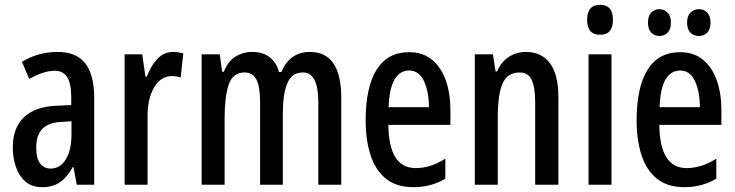

<svg xmlns="http://www.w3.org/2000/svg" viewBox="-20 -765 3044 795"><path d="M218 -550Q297 -550 333.5 -502Q370 -454 370 -362V0H298L284 -74H282Q259 -32 229 -11Q199 10 155 10Q112 10 85.5 -13Q59 -36 46 -73.5Q33 -111 33 -154Q33 -236 79 -279.5Q125 -323 211 -327L275 -330V-363Q275 -418 258.5 -445Q242 -472 206 -472Q161 -472 101 -438L71 -509Q138 -550 218 -550ZM231 -260Q130 -255 130 -155Q130 -109 146 -88Q162 -67 190 -67Q229 -67 252.5 -105Q276 -143 276 -210V-263Z M697 -550Q706 -550 716.5 -548.5Q727 -547 739 -544L728 -444Q720 -447 710.5 -448.5Q701 -450 692 -450Q645 -450 617.5 -402Q590 -354 591 -280V0H496V-540H569L582 -448H588Q605 -493 632 -521.5Q659 -550 697 -550Z M1263 -550Q1393 -550 1393 -360V0H1298V-338Q1298 -404 1282 -434.5Q1266 -465 1234 -465Q1189 -465 1170 -421Q1151 -377 1151 -291V0H1057V-341Q1057 -407 1041.5 -436Q1026 -465 993 -465Q943 -465 926.5 -413.5Q910 -362 910 -275V0H815V-540H890L900 -468H907Q923 -510 954 -530Q985 -550 1024 -550Q1070 -550 1098 -527Q1126 -504 1135 -467H1145Q1180 -550 1263 -550Z M1674 -549Q1731 -549 1769 -517.5Q1807 -486 1826 -432Q1845 -378 1845 -309V-248H1588Q1590 -69 1701 -69Q1732 -69 1762 -78.5Q1792 -88 1824 -108V-25Q1765 10 1692 10Q1621 10 1577.5 -25.5Q1534 -61 1514 -123.5Q1494 -186 1494 -266Q1494 -404 1539.5 -476.5Q1585 -549 1674 -549ZM1674 -473Q1636 -473 1614 -436.5Q1592 -400 1589 -321H1756Q1756 -384 1736 -428.5Q1716 -473 1674 -473Z M2157 -550Q2222 -550 2257 -503.5Q2292 -457 2292 -363V0H2196V-341Q2196 -403 2181.5 -434Q2167 -465 2132 -465Q2082 -465 2061.5 -420.5Q2041 -376 2041 -275V0H1946V-540H2021L2032 -469H2038Q2055 -509 2087 -529.5Q2119 -550 2157 -550Z M2465 -745Q2518 -745 2518 -683Q2518 -621 2465 -621Q2411 -621 2411 -683Q2411 -745 2465 -745ZM2512 -540V0H2417V-540Z M2796 -549Q2853 -549 2891 -517.5Q2929 -486 2948 -432Q2967 -378 2967 -309V-248H2710Q2712 -69 2823 -69Q2854 -69 2884 -78.5Q2914 -88 2946 -108V-25Q2887 10 2814 10Q2743 10 2699.5 -25.5Q2656 -61 2636 -123.5Q2616 -186 2616 -266Q2616 -404 2661.5 -476.5Q2707 -549 2796 -549ZM2796 -473Q2758 -473 2736 -436.5Q2714 -400 2711 -321H2878Q2878 -384 2858 -428.5Q2838 -473 2796 -473ZM2663 -672Q2663 -699 2676.5 -713Q2690 -727 2710 -727Q2731 -727 2744.5 -712.5Q2758 -698 2758 -672Q2758 -644 2744.5 -630Q2731 -616 2710 -616Q2690 -616 2676.5 -630Q2663 -644 2663 -672ZM2825 -672Q2825 -699 2839 -713Q2853 -727 2874 -727Q2895 -727 2908.5 -712.5Q2922 -698 2922 -672Q2922 -644 2908.5 -630Q2895 -616 2874 -616Q2852 -616 2838.5 -630Q2825 -644 2825 -672Z"/></svg>

Font: Noto Sans Gurmukhi ExtraCondensed Medium
Style: Regular
Weight: 500
Width: 2
Designer: Jelle Bosma - Monotype Design Team
Foundry: Monotype Imaging Inc.
Version: Version 2.004; ttfautohint (v1.8.4.7-5d5b)